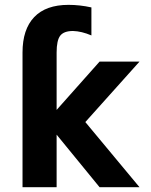

<svg xmlns="http://www.w3.org/2000/svg" viewBox="-20 -781 631 803"><path d="M216.8 -321.3 396.5 -523.4H563.5L336.9 -270.5L563.5 2H396.5L216.8 -217.8V2H74.2V-561.5Q74.2 -658.2 123 -709.5Q171.9 -760.7 266.6 -760.7Q313.5 -760.7 362.3 -750V-632.8Q321.3 -650.4 285.2 -651.4Q247.1 -651.4 231.9 -631.8Q216.8 -612.3 216.8 -561.5Z"/></svg>

Font: Nasu
Style: Bold
Weight: 700
Designer: Ryoko NISHIZUKA (kana &amp; ideographs); Paul D. Hunt (Latin, Greek &amp; Cyrillic); Wenlong ZHANG (bopomofo); Sandoll C
Version: Version 2014.1215